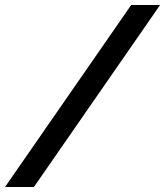

<svg xmlns="http://www.w3.org/2000/svg" viewBox="-30 -672 657 764"><path d="M-10 72H105L607 -652H492Z"/></svg>

Font: Charger Pro
Style: BlkObl
Weight: 900
Designer: Jasper
Foundry: Cannot Into Space Fonts
Version: Version 1.09